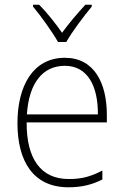

<svg xmlns="http://www.w3.org/2000/svg" viewBox="-20 -784 527 814"><path d="M226 -606H261C286 -650 335 -715 369 -756V-764H342C307 -726 272 -685 243 -645C216 -684 179 -731 146 -764H120V-756C152 -718 201 -650 226 -606ZM255 -539C121 -539 54 -421 54 -262C54 -99 122 10 270 10C327 10 370 -1 414 -23V-61C362 -34 325 -25 271 -25C154 -25 92 -110 93 -265H433V-297C433 -431 380 -539 255 -539ZM255 -505C352 -505 396 -418 395 -299H94C103 -435 163 -505 255 -505Z"/></svg>

Font: Noto Sans Devanagari SemiCondensed ExtraLight
Style: Regular
Weight: 200
Width: 4
Designer: Jelle Bosma - Monotype Design Team
Foundry: Monotype Imaging Inc.
Version: Version 2.004